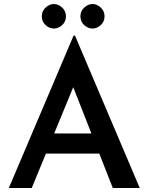

<svg xmlns="http://www.w3.org/2000/svg" viewBox="-20 -935 739 955"><path d="M24 0 346 -758H353L675 0H541L315 -576L398 -632L138 0ZM226 -271H475L515 -171H191ZM188 -854Q188 -880 207 -897.5Q226 -915 248 -915Q270 -915 289 -897.5Q308 -880 308 -854Q308 -827 289 -810Q270 -793 248 -793Q226 -793 207 -810Q188 -827 188 -854ZM380 -854Q380 -880 399 -897.5Q418 -915 441 -915Q462 -915 481 -897.5Q500 -880 500 -854Q500 -827 481 -810Q462 -793 441 -793Q418 -793 399 -810Q380 -827 380 -854Z"/></svg>

Font: Josefin Sans Thin SemiBold
Style: Regular
Weight: 600
Version: Version 2.000